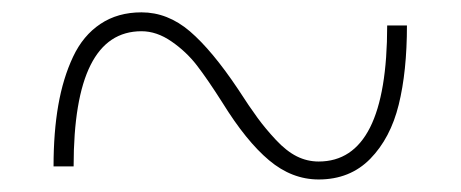

<svg xmlns="http://www.w3.org/2000/svg" viewBox="-20 -471 739 308"><path d="M491.2 -183.1Q448.2 -183.1 411.6 -213.9Q375 -244.6 336.9 -306.2Q313 -343.8 295.9 -366Q278.8 -388.2 255.1 -404.5Q231.4 -420.9 207 -420.9Q98.1 -420.9 98.1 -204.1H65.9Q65.9 -258.8 73.5 -302.2Q81.1 -345.7 97.2 -379.9Q113.3 -414.1 141.1 -432.6Q168.9 -451.2 207 -451.2Q249 -451.2 284.7 -420.7Q320.3 -390.1 361.8 -328.1Q380.4 -299.3 393.1 -282Q405.8 -264.6 422.6 -246.6Q439.5 -228.5 456.1 -220.2Q472.7 -211.9 491.2 -211.9Q601.1 -211.9 601.1 -430.2H632.8Q632.8 -356.4 619.6 -303Q606.4 -249.5 574 -216.3Q541.5 -183.1 491.2 -183.1Z"/></svg>

Font: BioRhyme ExtraLight
Style: Regular
Weight: 275
Designer: Aoife Mooney
Foundry: Aoife Mooney Type
Version: Version 1.500;PS 001.500;hotconv 1.0.88;makeotf.lib2.5.64775